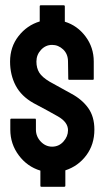

<svg xmlns="http://www.w3.org/2000/svg" viewBox="-20 -716 415 736"><path d="M225.6 0H138.7Q134.8 0 134.8 -3.9V-62Q84.5 -77.1 52 -120.6Q19.5 -164.1 19.5 -219.2V-256.8Q19.5 -261.2 23.4 -261.2H114.7Q117.7 -261.2 117.7 -256.8V-219.2Q117.7 -192.9 136.2 -173.3Q154.8 -153.8 179.7 -153.8Q205.6 -153.8 223.1 -173.3Q240.7 -192.9 240.7 -216.8Q240.7 -248 201.7 -270Q188.5 -277.8 160.4 -293Q132.3 -308.1 108.4 -320.8Q61.5 -347.2 40 -388.2Q18.6 -429.2 18.6 -480Q18.6 -536.1 51 -577.6Q83.5 -619.1 132.3 -633.8V-691.9Q132.3 -695.8 136.7 -695.8H223.6Q228.5 -695.8 228.5 -691.9V-632.8Q276.4 -618.2 307.9 -576.2Q339.4 -534.2 339.4 -480V-413.1Q339.4 -410.2 336.4 -410.2H244.6Q241.7 -410.2 241.7 -413.1L240.7 -480Q240.7 -508.8 222.2 -526.4Q203.6 -543.9 179.7 -543.9Q154.8 -543.9 137.2 -524.9Q119.6 -505.9 119.6 -480Q119.6 -455.1 130.6 -437.5Q141.6 -419.9 170.4 -402.8L253.4 -356.9Q294.4 -335 318.1 -302Q341.8 -269 341.8 -219.2Q341.8 -162.1 310.8 -120.6Q279.8 -79.1 230.5 -63V-3.9Q230.5 0 225.6 0Z"/></svg>

Font: Bayon
Style: Regular
Weight: 400
Designer: Danh Hong
Version: Version 8.001; ttfautohint (v1.8.3)